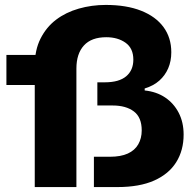

<svg xmlns="http://www.w3.org/2000/svg" viewBox="-20 -759 777 779"><path d="M121 0V-493Q121 -556 144.5 -602.5Q168 -649 207.5 -679Q247 -709 299.5 -724Q352 -739 409 -739Q493 -739 552.5 -715.5Q612 -692 643.5 -649Q675 -606 675 -547Q675 -511 662.5 -482Q650 -453 626.5 -432Q603 -411 567 -400V-392Q615 -387 650 -363.5Q685 -340 705 -301.5Q725 -263 725 -213Q725 -149 695 -101Q665 -53 605.5 -26.5Q546 0 456 0H361V-123H426Q470 -123 498.5 -136Q527 -149 541 -173.5Q555 -198 555 -230Q555 -283 523 -307Q491 -331 437 -331H375V-425H405Q463 -425 492 -449.5Q521 -474 521 -517Q521 -563 489.5 -585.5Q458 -608 411 -608Q351 -608 320.5 -574.5Q290 -541 290 -481V0ZM6 -414V-536H225V-414Z"/></svg>

Font: Mona Sans Expanded
Style: Bold
Weight: 700
Width: 7
Designer: Deni Anggara
Foundry: GitHub
Version: Version 2.000